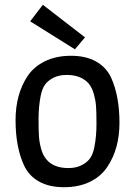

<svg xmlns="http://www.w3.org/2000/svg" viewBox="-20 -770 564 802"><path d="M335 -614 293 -564 106 -681 159 -750ZM444 -446Q479 -369 479 -257Q479 -149 429 -74Q403 -34 356.5 -11Q310 12 247.5 12Q185 12 142.5 -12Q100 -36 80 -80Q45 -156 45 -268Q45 -376 95 -452Q121 -491 167.5 -514Q214 -537 276.5 -537Q339 -537 381.5 -513Q424 -489 444 -446ZM150 -370Q141 -325 141 -273Q141 -221 143 -196.5Q145 -172 152.5 -146Q160 -120 174 -104Q204 -68 266 -68Q298 -68 321 -80Q344 -92 356 -108.5Q368 -125 374 -155Q383 -200 383 -252Q383 -304 381 -328.5Q379 -353 371.5 -379Q364 -405 350.5 -421Q337 -437 314 -447Q291 -457 258.5 -457Q226 -457 203 -445Q180 -433 168 -416.5Q156 -400 150 -370Z"/></svg>

Font: Magra
Style: Regular
Weight: 400
Designer: Viviana Monsalve
Foundry: Viviana Monsalve
Version: Version 1.001